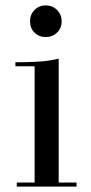

<svg xmlns="http://www.w3.org/2000/svg" viewBox="-20 -690 336 710"><path d="M197 -15H263V0H42V-15H108V-445H37V-460H58Q94 -460 128 -462.5Q162 -465 197 -473ZM91 -611Q91 -636 107.5 -653Q124 -670 149 -670Q174 -670 191 -653Q208 -636 208 -611Q208 -586 191 -569.5Q174 -553 149 -553Q124 -553 107.5 -569.5Q91 -586 91 -611Z"/></svg>

Font: Elsie
Style: Regular
Weight: 400
Designer: Alejandro Inler
Foundry: Alejandro Inler
Version: 1.001